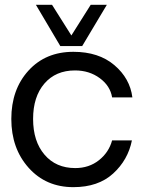

<svg xmlns="http://www.w3.org/2000/svg" viewBox="-20 -770 606 796"><path d="M128.9 -750H195.8L275.9 -623L356 -750H422.9L320.8 -579.1H230ZM284.2 5.9Q170.4 5.9 98.6 -74.5Q26.9 -154.8 26.9 -276.9Q26.9 -398.9 97.9 -477.1Q168.9 -555.2 284.2 -555.2Q389.2 -555.2 454.1 -500Q519 -444.8 528.8 -366.2H444.8Q437 -414.1 393.6 -446Q350.1 -478 291 -478Q210.9 -478 164.1 -423.6Q117.2 -369.1 117.2 -276.9Q117.2 -184.1 164.6 -128.7Q211.9 -73.2 292 -73.2Q349.1 -73.2 390.1 -105.7Q431.2 -138.2 444.8 -188H526.9Q510.7 -106.9 449 -50.5Q387.2 5.9 284.2 5.9Z"/></svg>

Font: Oakes Grotesk
Style: Regular
Weight: 400
Designer: Samuel Oakes
Foundry: Samuel Oakes
Version: Version 1.0 | wf-rip DC20170320